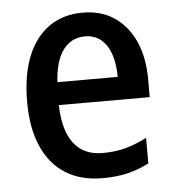

<svg xmlns="http://www.w3.org/2000/svg" viewBox="-45 -591 587 644"><g transform="rotate(-5 248.5 -269.5)"><path d="M256 -549Q319 -549 363.5 -518.5Q408 -488 432 -434Q456 -380 456 -307V-247H150Q152 -162 185.5 -118Q219 -74 283 -74Q325 -74 360 -83.5Q395 -93 432 -112V-26Q397 -8 360 1Q323 10 275 10Q202 10 150.5 -22.5Q99 -55 72 -117Q45 -179 45 -266Q45 -357 70.5 -420Q96 -483 143.5 -516Q191 -549 256 -549ZM257 -469Q211 -469 183.5 -432Q156 -395 152 -324H355Q355 -366 344.5 -398.5Q334 -431 312 -450Q290 -469 257 -469Z"/></g></svg>

Font: Noto Sans Display SemiCondensed Medium
Style: Regular
Weight: 500
Width: 4
Designer: Monotype Design Team
Foundry: Monotype Imaging Inc.
Version: Version 2.003